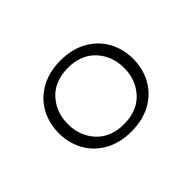

<svg xmlns="http://www.w3.org/2000/svg" viewBox="-84 -738 806 806"><g transform="rotate(-45 319.0 -335.0)"><path d="M98 -335Q98 -394 124.5 -442Q151 -490 201 -518Q251 -546 319 -546Q387 -546 437 -518Q487 -490 513.5 -442Q540 -394 540 -335Q540 -276 513.5 -228Q487 -180 437 -152Q387 -124 319 -124Q251 -124 201 -152Q151 -180 124.5 -228Q98 -276 98 -335ZM486 -335Q486 -406 441.5 -454Q397 -502 319 -502Q241 -502 196.5 -454Q152 -406 152 -335Q152 -264 196.5 -216Q241 -168 319 -168Q397 -168 441.5 -216Q486 -264 486 -335Z"/></g></svg>

Font: Biryani ExtraLight
Style: Regular
Weight: 275
Designer: Dan Reynolds and Mathieu Reguer
Foundry: Dan Reynolds and Mathieu Reguer
Version: Version 1.004; ttfautohint (v1.1) -l 5 -r 5 -G 72 -x 0 -D la